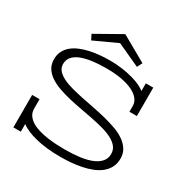

<svg xmlns="http://www.w3.org/2000/svg" viewBox="-196 -1050 1205 1234"><g transform="rotate(30 406.5 -433.0)"><path d="M60.1 0V-241.2H115.2V-171.9Q115.2 -143.1 129.6 -122.3Q144 -101.6 168 -87.2Q191.9 -72.8 222.9 -64Q253.9 -55.2 287.6 -50.3Q321.3 -45.4 354.7 -43.7Q388.2 -42 417 -42Q474.6 -42 524.4 -48.3Q574.2 -54.7 611.1 -69.3Q647.9 -84 668.9 -107.7Q689.9 -131.3 689.9 -166Q689.9 -196.3 672.6 -218Q655.3 -239.7 625.2 -255.6Q595.2 -271.5 555.4 -282.5Q515.6 -293.5 470.7 -302.5Q425.8 -311.5 378.4 -320.1Q331.1 -328.6 286.1 -339.1Q241.2 -349.6 201.4 -363.8Q161.6 -377.9 131.6 -397.9Q101.6 -418 84.2 -445.6Q66.9 -473.1 66.9 -511.2Q66.9 -544.9 80.3 -571Q93.8 -597.2 116.9 -616.2Q140.1 -635.3 171.4 -648.2Q202.6 -661.1 237.5 -668.7Q272.5 -676.3 309.8 -679.7Q347.2 -683.1 382.8 -683.1Q433.1 -683.1 476.8 -676.8Q520.5 -670.4 555.7 -660.4Q590.8 -650.4 616.2 -638.2Q641.6 -626 655.8 -613.8V-670.9H710.9V-460H655.8V-502.9Q655.8 -529.8 638.4 -552.5Q621.1 -575.2 587.4 -592Q553.7 -608.9 503.9 -618.4Q454.1 -627.9 389.2 -627.9Q330.1 -627.9 282.7 -621.3Q235.4 -614.7 201.9 -600.8Q168.5 -586.9 150.6 -565.2Q132.8 -543.5 132.8 -513.2Q132.8 -485.4 150.4 -465.6Q168 -445.8 197.8 -431.2Q227.5 -416.5 267.6 -405.8Q307.6 -395 352.5 -385.7Q397.5 -376.5 444.8 -367.4Q492.2 -358.4 537.1 -346.9Q582 -335.4 622.1 -320.8Q662.1 -306.2 691.9 -285.2Q721.7 -264.2 739.3 -236.1Q756.8 -208 756.8 -169.9Q756.8 -132.3 741.9 -104.2Q727.1 -76.2 701.9 -55.9Q676.8 -35.6 642.8 -22.2Q608.9 -8.8 571 -1Q533.2 6.8 493.2 10Q453.1 13.2 415 13.2Q361.8 13.2 315.7 8.1Q269.5 2.9 231.4 -6.6Q193.4 -16.1 164.1 -28.8Q134.8 -41.5 115.2 -57.1V0ZM553.2 -733.9 383.3 -812 213.4 -733.9 194.3 -772 383.3 -878.9 572.3 -772Z"/></g></svg>

Font: Stint Ultra Expanded
Style: Regular
Weight: 400
Width: 7
Designer: Astigmatic (AOETI)
Foundry: Astigmatic (AOETI)
Version: Version 1.000